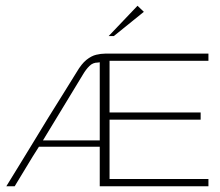

<svg xmlns="http://www.w3.org/2000/svg" viewBox="-20 -646 764 666"><path d="M2 0Q27 -41 51.5 -80.5Q76 -120 99.5 -159Q123 -198 147 -237Q171 -276 196 -315.5Q221 -355 246 -396Q263 -425 280 -438.5Q297 -452 313.5 -456Q330 -460 345 -460H703Q703 -454 703 -448Q703 -442 703 -435H360V-256H676V-231Q597 -231 518.5 -231Q440 -231 360 -231V-25H703V0Q609 0 514.5 0Q420 0 326 0V-137H115Q93 -103 72.5 -68.5Q52 -34 31 0ZM129 -159Q178 -159 227.5 -159Q277 -159 326 -159Q326 -228 326 -295Q326 -362 326 -430Q325 -430 323 -429.5Q321 -429 319 -429Q302 -429 290 -417Q278 -405 268 -388Q233 -331 198.5 -273.5Q164 -216 129 -159ZM357 -521 457 -626 479 -605 375 -521Z"/></svg>

Font: Genos Thin ExtraLight
Style: Regular
Weight: 250
Version: Version 1.010